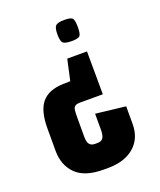

<svg xmlns="http://www.w3.org/2000/svg" viewBox="-121 -555 657 786"><g transform="rotate(-20 207.5 -161.5)"><path d="M296 -324 297 -137H199Q183 -137 176 -132Q169 -127 167.5 -115.5Q166 -104 166 -85V0Q166 24 174 33.5Q182 43 197 43H207Q220 43 227 38Q234 33 237 23Q240 13 240 0V-73L370 -58V19Q370 82 328 118Q286 154 214 154H194Q113 154 74.5 115.5Q36 77 36 14V-83Q36 -160 65.5 -195Q95 -230 157 -232L190 -233L210 -324ZM252 -477Q281 -477 288 -469Q295 -461 295 -431Q295 -401 288 -393Q281 -385 252 -385Q224 -385 215 -393Q206 -401 206 -431Q206 -460 215 -468.5Q224 -477 252 -477Z"/></g></svg>

Font: Smooch Sans Thin ExtraBold
Style: Regular
Weight: 800
Version: Version 1.010